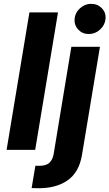

<svg xmlns="http://www.w3.org/2000/svg" viewBox="-20 -793 579 1016"><path d="M286.9 -727.3 166.2 0H14.9L135.7 -727.3ZM357.6 -545.5H508.9L414.1 25.2Q398.8 120 335.9 162.6Q273.1 205.3 175.8 202.8Q169.4 202.8 162.8 202.6Q156.2 202.4 147.4 202.1L167.3 83.8Q172.6 84.2 177.4 84.3Q182.2 84.5 187.1 84.5Q223.4 84.5 240.8 68.9Q258.2 53.3 263.8 22.7ZM449.6 -612.9Q416.2 -612.9 394.2 -636.4Q372.2 -659.8 374.6 -692.8Q377.5 -725.9 403.2 -749.3Q429 -772.7 462.4 -772.7Q496.4 -772.7 519 -749.3Q541.5 -725.9 538.4 -692.8Q535.2 -659.8 509.4 -636.4Q483.7 -612.9 449.6 -612.9Z"/></svg>

Font: Inter UI
Style: Bold Italic
Weight: 700
Italic angle: 9.39999°
Designer: Rasmus Andersson
Foundry: rsms
Version: 3.2;8d6f07862